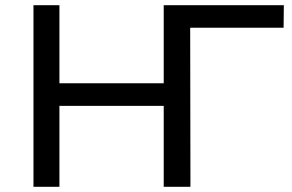

<svg xmlns="http://www.w3.org/2000/svg" viewBox="-20 -720 1127 740"><path d="M1074 -700 1073 -613H713L714 0H611V-312H209V0H109V-700H209V-399H611V-700Z"/></svg>

Font: Montserrat
Style: Regular
Weight: 500
Designer: Julieta Ulanovsky
Foundry: Julieta Ulanovsky
Version: Version 7.200;PS 007.200;hotconv 1.0.88;makeotf.lib2.5.64775